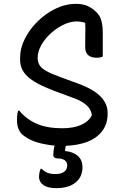

<svg xmlns="http://www.w3.org/2000/svg" viewBox="-20 -740 640 994"><path d="M374 -720Q410 -720 434.5 -708.5Q459 -697 478 -678Q499 -658 505.5 -630.5Q512 -603 512 -573V-447Q507 -445 499.5 -443Q492 -441 482 -441Q452 -441 436.5 -454.5Q421 -468 421 -497Q421 -532 421.5 -554Q422 -576 422 -591.5Q422 -607 421 -620V-621Q416 -624 410 -625Q394 -629 377 -629Q343 -629 307.5 -611.5Q272 -594 242 -566.5Q212 -539 193.5 -506Q175 -473 175 -440V-435Q176 -418 184.5 -403Q193 -388 218 -373.5Q243 -359 292 -341L380 -309Q424 -293 454 -275.5Q484 -258 502 -239Q520 -220 528.5 -199.5Q537 -179 537 -158V-149Q537 -99 509.5 -62Q482 -25 430 -5Q384 12 321 15Q320 19 319 22Q318 30 317 36V42Q357 45 382 66.5Q407 88 407 126Q407 176 371 205Q335 234 272 234Q240 234 220 226Q200 218 191 204.5Q182 191 182 175Q182 168 183 161.5Q184 155 185.5 148Q187 141 190 134H196Q210 148 225.5 154.5Q241 161 268 161Q296 161 312 149.5Q328 138 328 116Q328 99 315 89.5Q302 80 276 80Q267 80 261.5 75.5Q256 71 256 64Q256 55 257 44.5Q258 34 260 24Q261 19 263 14Q238 12 215 7Q174 0 143 -14Q112 -28 93 -46Q81 -58 74.5 -76Q68 -94 68 -119Q68 -129 68.5 -137.5Q69 -146 70.5 -153.5Q72 -161 74 -167H80Q117 -122 171 -99Q225 -76 302 -76Q360 -76 399 -93Q438 -110 455 -142V-146Q453 -165 441 -181Q429 -197 407.5 -210.5Q386 -224 354 -235L265 -268Q212 -288 176.5 -307Q141 -326 121 -345.5Q101 -365 92.5 -386Q84 -407 84 -430V-442Q84 -490 108.5 -539Q133 -588 174.5 -629Q216 -670 267.5 -695Q319 -720 374 -720Z"/></svg>

Font: Code D Ace
Style: Regular
Weight: 400
Version: Version 1.085; ttfautohint (v1.8.4.7-5d5b);Nerd Fonts 3.0.2